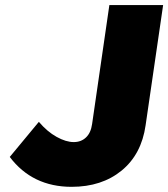

<svg xmlns="http://www.w3.org/2000/svg" viewBox="-20 -721 657 750"><path d="M18.1 -107.9 131.8 -245.1Q164.6 -206.5 201.2 -186.3Q237.8 -166 268.1 -166Q296.9 -166 315.9 -184.1Q335 -202.1 339.8 -236.8L407.2 -701.2H617.2L548.8 -231.9Q532.7 -118.2 455.1 -54.7Q377.4 8.8 259.8 8.8Q106.4 8.8 18.1 -107.9Z"/></svg>

Font: Trueno ExtraBold
Style: Italic
Weight: 800
Designer: Julieta Ulanovsky
Foundry: Julieta Ulanovsky
Version: Version 3.001b | FøM Fix